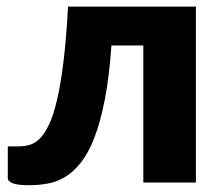

<svg xmlns="http://www.w3.org/2000/svg" viewBox="-20 -538 650 566"><path d="M557.5 0H402.5V-404H308.5Q302 -311 289 -244.5Q276 -178 258.2 -132.2Q240.5 -86.5 218.5 -58.8Q196.5 -31 171.8 -16.2Q147 -1.5 120.2 3.2Q93.5 8 66 8Q31.5 8 17.2 2.2Q3 -3.5 3 -13.5V-106.5H35.5Q51.5 -106.5 67 -110.8Q82.5 -115 97 -129.2Q111.5 -143.5 124.5 -170.8Q137.5 -198 148.2 -243.8Q159 -289.5 167.2 -356.8Q175.5 -424 180.5 -518.5H557.5Z"/></svg>

Font: Lato 2
Style: Regular
Weight: 900
Designer: Lukasz Dziedzic with Adam Twardoch and Botio Nikoltchev
Foundry: tyPoland Lukasz Dziedzic
Version: Version 2.015; 2015-08-06; http://www.latofonts.com/